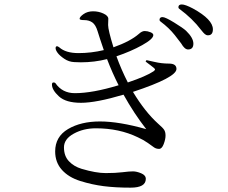

<svg xmlns="http://www.w3.org/2000/svg" viewBox="-20 -824 1040 875"><path d="M707 -733.4Q707 -746.1 720.7 -746.1Q733.4 -746.1 773.9 -721.2Q814.5 -696.3 828.1 -683.6Q861.3 -651.4 861.3 -625Q861.3 -598.6 836.9 -598.6Q821.3 -598.6 805.7 -626Q802.7 -630.9 776.4 -664.1Q750 -697.3 711.9 -725.6Q707 -728.5 707 -733.4ZM793 -791Q793 -803.7 808.6 -803.7Q824.2 -803.7 859.4 -785.2Q950.2 -735.4 950.2 -690.4Q950.2 -663.1 927.7 -663.1Q919.9 -663.1 913.6 -668.5Q907.2 -673.8 896.5 -687.5Q857.4 -739.3 797.9 -783.2Q793 -786.1 793 -791ZM216.8 -438.5Q216.8 -448.2 223.6 -448.2Q230.5 -448.2 232.4 -445.3Q263.7 -399.4 321.3 -399.4Q401.4 -399.4 520.5 -435.5Q492.2 -491.2 467.8 -554.7Q410.2 -540 348.6 -540L318.4 -541Q293.9 -542 272.9 -556.2Q252 -570.3 242.7 -583Q233.4 -595.7 233.4 -604.5Q233.4 -613.3 240.2 -613.3Q243.2 -613.3 250 -608.4Q279.3 -582 337.9 -582Q395.5 -582 453.1 -595.7Q433.6 -652.3 424.8 -681.6Q416 -710.9 400.9 -721.7Q385.7 -732.4 364.3 -732.4Q342.8 -732.4 342.8 -738.3Q342.8 -747.1 360.8 -759.8Q378.9 -772.5 404.3 -772.5Q429.7 -772.5 451.7 -762.2Q473.6 -752 473.6 -738.3L472.7 -710Q472.7 -687.5 497.1 -608.4Q574.2 -635.7 613.3 -669.9Q627 -682.6 639.6 -682.6Q652.3 -682.6 665.5 -677.2Q678.7 -671.9 678.7 -664.1Q678.7 -646.5 627.9 -618.2Q577.1 -589.8 510.7 -567.4Q532.2 -507.8 562.5 -448.2Q646.5 -476.6 679.7 -499Q686.5 -503.9 686.5 -507.8Q686.5 -511.7 665 -527.3Q643.6 -543 643.6 -543.9Q646.5 -549.8 648.4 -549.8Q650.4 -549.8 683.6 -542Q715.8 -534.2 750 -534.2Q784.2 -534.2 784.2 -509.8Q784.2 -470.7 585.9 -405.3Q640.6 -314.5 700.2 -260.7Q721.7 -242.2 728 -232.4Q734.4 -222.7 734.4 -206.1Q734.4 -189.5 726.1 -167.5Q717.8 -145.5 705.1 -145.5Q692.4 -145.5 682.6 -151.9Q672.9 -158.2 653.3 -172.9Q633.8 -186.5 608.4 -198.2Q523.4 -239.3 417 -239.3Q360.4 -239.3 315.9 -214.8Q271.5 -190.4 271.5 -152.3Q271.5 -113.3 293.9 -89.4Q316.4 -65.4 351.6 -54.7Q417 -35.2 461.9 -35.2Q506.8 -35.2 538.1 -39.1Q568.4 -43 585.9 -43Q602.5 -43 623.5 -34.2Q644.5 -25.4 644.5 -8.8Q644.5 31.2 575.2 31.2Q505.9 31.2 452.6 24.4Q399.4 17.6 346.2 1Q293 -15.6 262.2 -49.8Q231.4 -84 231.4 -133.8Q231.4 -201.2 290 -235.8Q348.6 -270.5 435.5 -270.5Q522.5 -270.5 646.5 -235.4Q590.8 -306.6 543 -392.6Q418 -355.5 349.1 -355.5Q280.3 -355.5 248.5 -384.8Q216.8 -414.1 216.8 -438.5Z"/></svg>

Font: GenEi Koburi Mincho v6
Style: Regular
Weight: 400
Designer: o_tamon (Modified)
Foundry: o_tamon / Adobe Systems Incorporated
Version: Version 6.1